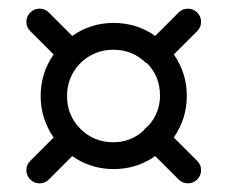

<svg xmlns="http://www.w3.org/2000/svg" viewBox="-20 -550 524 444"><path d="M319 -405 318 -404Q287 -435 242 -435Q200 -435 169 -407L166 -404L163 -401Q135 -370 135 -328Q135 -283 166 -252Q197 -221 242 -221Q282 -221 312 -248Q313 -250 317 -254Q321 -258 323 -259Q350 -289 350 -329Q350 -374 319 -405ZM104 -232Q74 -276 74 -328Q74 -381 104 -424L50 -478Q41 -487 41 -499.5Q41 -512 50 -521Q59 -530 71.5 -530Q84 -530 93 -521L147 -467Q190 -497 243 -497Q296 -497 339 -467L393 -521Q402 -530 414.5 -530Q427 -530 436 -521Q445 -512 445 -499.5Q445 -487 436 -478L382 -424Q412 -381 412 -328Q412 -276 382 -232L436 -178Q445 -169 445 -156.5Q445 -144 436 -135Q427 -126 414.5 -126Q402 -126 393 -135L339 -189Q296 -159 243 -159Q190 -159 147 -189L93 -135Q84 -126 71.5 -126Q59 -126 50 -135Q41 -144 41 -156.5Q41 -169 50 -178Z"/></svg>

Font: Beon
Style: Medium
Weight: 500
Designer: BSozoo
Foundry: BSozoo
Version: Version 001.000